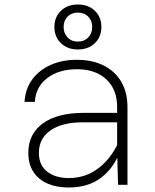

<svg xmlns="http://www.w3.org/2000/svg" viewBox="-20 -822 690 854"><path d="M505 0 501 -150V-346Q501 -424 453 -469Q405 -514 322 -514Q242 -514 190.5 -475Q139 -436 135 -369H89Q93 -428 124 -469.5Q155 -511 206 -533.5Q257 -556 321 -556Q391 -556 441.5 -530.5Q492 -505 519.5 -458Q547 -411 547 -346V0ZM285 12Q232 12 191.5 -5.5Q151 -23 128.5 -57.5Q106 -92 106 -142Q106 -226 170.5 -273Q235 -320 353 -320H513V-278H349Q256 -278 204.5 -242Q153 -206 153 -142Q153 -87 190 -58.5Q227 -30 286 -30Q359 -30 415.5 -72Q472 -114 506 -187L512 -144Q484 -72 427.5 -30Q371 12 285 12ZM326 -602Q280 -602 251 -630Q222 -658 222 -702Q222 -746 251 -774Q280 -802 326 -802Q373 -802 402 -774Q431 -746 431 -702Q431 -658 402 -630Q373 -602 326 -602ZM326 -637Q355 -637 372.5 -655.5Q390 -674 390 -702Q390 -730 372.5 -748Q355 -766 326 -766Q298 -766 280.5 -748Q263 -730 263 -702Q263 -674 280.5 -655.5Q298 -637 326 -637Z"/></svg>

Font: Azeret Mono Thin
Style: Regular
Weight: 100
Designer: Martin Vácha
Foundry: Displaay
Version: Version 1.002